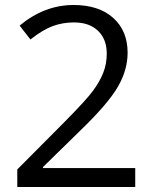

<svg xmlns="http://www.w3.org/2000/svg" viewBox="-20 -744 612 764"><path d="M518.1 0H48.8V-69.8L236.8 -258.8Q322.8 -345.7 350.1 -382.8Q377.4 -419.9 391.1 -455.1Q404.8 -490.2 404.8 -530.8Q404.8 -587.9 370.1 -621.3Q335.4 -654.8 273.9 -654.8Q229.5 -654.8 189.7 -640.1Q149.9 -625.5 101.1 -586.9L58.1 -642.1Q156.7 -724.1 272.9 -724.1Q373.5 -724.1 430.7 -672.6Q487.8 -621.1 487.8 -534.2Q487.8 -466.3 449.7 -399.9Q411.6 -333.5 307.1 -231.9L150.9 -79.1V-75.2H518.1Z"/></svg>

Font: f05545470
Style: Regular
Weight: 400
Foundry: Ascender Corporation
Version: Version 1.10